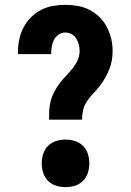

<svg xmlns="http://www.w3.org/2000/svg" viewBox="-20 -763 540 791"><path d="M182 -270Q182 -290 183 -310Q184 -330 189.5 -349.5Q195 -369 204.5 -386.5Q214 -404 226 -420Q238 -436 252 -450.5Q266 -465 278.5 -480.5Q291 -496 299.5 -514.5Q308 -533 308 -553Q308 -567 304.5 -580Q301 -593 294 -604.5Q287 -616 274.5 -622.5Q262 -629 249 -629Q235 -629 222.5 -621Q210 -613 203 -600Q196 -587 193.5 -573Q191 -559 191 -544V-540H54V-550Q54 -576 59.5 -601.5Q65 -627 77 -650Q89 -673 107.5 -691.5Q126 -710 149 -722Q172 -734 197.5 -738.5Q223 -743 249 -743Q275 -743 300.5 -738.5Q326 -734 348.5 -722.5Q371 -711 389.5 -693Q408 -675 420 -652Q432 -629 438 -604Q444 -579 444 -553Q444 -533 440.5 -513.5Q437 -494 429.5 -475.5Q422 -457 412 -440Q402 -423 389.5 -407Q377 -391 363 -376.5Q349 -362 338 -345.5Q327 -329 322.5 -309.5Q318 -290 318 -270ZM250 8Q230 8 211 2Q192 -4 178 -18Q164 -32 158 -51Q152 -70 152 -90Q152 -110 158 -129Q164 -148 178 -162Q192 -176 211 -182Q230 -188 250 -188Q270 -188 289 -182Q308 -176 322 -162Q336 -148 342 -129Q348 -110 348 -90Q348 -70 342 -51Q336 -32 322 -18Q308 -4 289 2Q270 8 250 8Z"/></svg>

Font: Iosevka Heavy
Style: Regular
Weight: 900
Monospace: yes
Designer: Belleve Invis
Foundry: Belleve Invis
Version: Version 32.5.0; ttfautohint (v1.8.4)